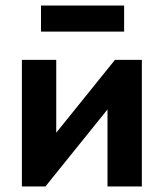

<svg xmlns="http://www.w3.org/2000/svg" viewBox="-20 -673 591 693"><path d="M59 -457H183V-194L395 -457H492V0H368V-278L144 0H59ZM428 -559H128V-653H428Z"/></svg>

Font: Tilda Sans Bold
Style: Regular
Weight: 700
Designer: ParaType Ltd
Foundry: ParaType Ltd
Version: Version 1.009